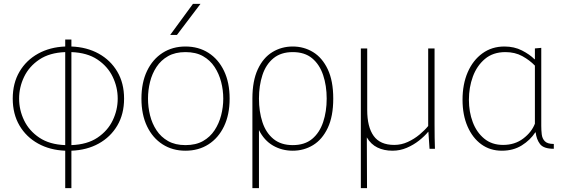

<svg xmlns="http://www.w3.org/2000/svg" viewBox="-20 -771 2930 995"><path d="M318 204V10Q239 7 177.5 -27Q116 -61 81 -120.5Q46 -180 46 -260Q46 -340 81 -399.5Q116 -459 177.5 -493Q239 -527 318 -530V-566H350V-530Q430 -527 491.5 -493Q553 -459 588 -399.5Q623 -340 623 -260Q623 -180 588 -120.5Q553 -61 491.5 -27Q430 7 350 10V204ZM79 -260Q79 -201 105 -147Q131 -93 184 -57.5Q237 -22 318 -19V-501Q237 -498 184 -462.5Q131 -427 105 -373Q79 -319 79 -260ZM590 -260Q590 -319 564 -373Q538 -427 485 -462.5Q432 -498 350 -501V-19Q432 -22 485 -57.5Q538 -93 564 -147Q590 -201 590 -260Z M941 10Q874 10 822.5 -23Q771 -56 742 -116.5Q713 -177 713 -260Q713 -343 742 -403.5Q771 -464 822.5 -497Q874 -530 941 -530Q1009 -530 1060.5 -497Q1112 -464 1141 -403.5Q1170 -343 1170 -260Q1170 -177 1141 -116.5Q1112 -56 1060.5 -23Q1009 10 941 10ZM941 -19Q995 -19 1032 -40Q1069 -61 1092 -96Q1115 -131 1126 -173.5Q1137 -216 1137 -260Q1137 -304 1126 -346.5Q1115 -389 1092 -424Q1069 -459 1032 -480Q995 -501 941 -501Q888 -501 851 -480Q814 -459 791 -424Q768 -389 757.5 -346.5Q747 -304 747 -260Q747 -216 757.5 -173.5Q768 -131 791 -96Q814 -61 851 -40Q888 -19 941 -19ZM862 -590 980 -751H1019L897 -590Z M1288 204V-260Q1288 -352 1316 -412Q1344 -472 1391.5 -501Q1439 -530 1497 -530Q1555 -530 1602.5 -501Q1650 -472 1678.5 -412Q1707 -352 1707 -260Q1707 -168 1678.5 -108Q1650 -48 1602.5 -19Q1555 10 1497 10Q1441 10 1395 -16.5Q1349 -43 1322 -97V204ZM1497 -19Q1559 -19 1597.5 -51Q1636 -83 1654.5 -138Q1673 -193 1673 -260Q1673 -327 1654.5 -382Q1636 -437 1597.5 -469Q1559 -501 1497 -501Q1436 -501 1397 -469Q1358 -437 1340 -382Q1322 -327 1322 -260Q1322 -193 1340 -138Q1358 -83 1397 -51Q1436 -19 1497 -19Z M1850 204V-520H1883V-201Q1883 -113 1916.5 -66.5Q1950 -20 2023 -20Q2060 -20 2093.5 -35.5Q2127 -51 2154 -73.5Q2181 -96 2199 -118V-520H2232V-125Q2232 -87 2232.5 -58Q2233 -29 2234 0H2206L2200 -88H2199Q2180 -65 2151.5 -42.5Q2123 -20 2088 -5Q2053 10 2014 10Q1970 10 1936 -6.5Q1902 -23 1881 -59L1882 204Z M2581 10Q2520 10 2474.5 -23Q2429 -56 2403 -115.5Q2377 -175 2377 -254Q2377 -335 2404 -397Q2431 -459 2480 -494.5Q2529 -530 2594 -530Q2645 -530 2685 -509.5Q2725 -489 2750 -464H2752V-520L2785 -523V-119Q2785 -96 2787.5 -74.5Q2790 -53 2803.5 -39Q2817 -25 2850 -25V0Q2797 0 2778.5 -24.5Q2760 -49 2756 -85H2754Q2728 -45 2684 -17.5Q2640 10 2581 10ZM2587 -20Q2648 -20 2691.5 -53Q2735 -86 2752 -130V-431Q2725 -459 2687 -480Q2649 -501 2599 -501Q2535 -501 2493 -465.5Q2451 -430 2430.5 -374Q2410 -318 2410 -254Q2410 -191 2430 -138Q2450 -85 2489.5 -52.5Q2529 -20 2587 -20Z"/></svg>

Font: Murecho ExtraLight
Style: Regular
Weight: 200
Designer: Neil Summerour
Foundry: Positype
Version: Version 1.010; ttfautohint (v1.8.3)